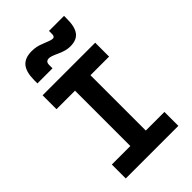

<svg xmlns="http://www.w3.org/2000/svg" viewBox="-273 -1034 1132 1132"><g transform="rotate(-45 293.0 -467.5)"><path d="M228 0V-693.4H356.9V0ZM73.7 0V-116.2H512.2V0ZM73.7 -577.6V-693.4H512.2V-577.6ZM101.6 -764.6V-789.1Q101.6 -858.9 128.2 -891.1Q154.8 -923.3 212.4 -923.3Q231.9 -923.3 250 -919.7Q268.1 -916 288.1 -907.7Q314.5 -897 329.6 -891.8Q344.7 -886.7 352.5 -886.7Q368.7 -886.7 368.7 -909.7V-935.1H494.1V-910.6Q494.1 -843.3 470.2 -812.3Q446.3 -781.2 394 -781.2Q375 -781.2 354.5 -786.6Q334 -792 308.1 -804.2Q288.6 -813.5 275.6 -817.6Q262.7 -821.8 255.4 -821.8Q227.5 -821.8 227.5 -793.9V-764.6Z"/></g></svg>

Font: Cascadia Mono
Style: Regular
Weight: 400
Monospace: yes
Designer: Aaron Bell
Foundry: Saja Typeworks
Version: Version 2102.003